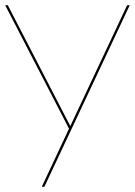

<svg xmlns="http://www.w3.org/2000/svg" viewBox="-20 -720 520 740"><path d="M480 -700H470L249 -230H253L10 -700H0L246 -224L141 0H151Z"/></svg>

Font: Jost Thin
Style: Regular
Weight: 250
Version: Version 3.710